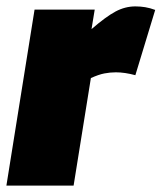

<svg xmlns="http://www.w3.org/2000/svg" viewBox="-29 -580 505 600"><path d="M267 -550 257 -489Q302 -528 332 -544Q362 -560 394 -560Q410 -560 425 -557.5Q440 -555 456 -549L394 -345Q361 -354 333 -354Q315 -354 297 -350.5Q279 -347 255 -336L201 0H-9L79 -550Z"/></svg>

Font: Georama Black
Style: Italic
Weight: 900
Italic angle: -9°
Designer: Jean-Baptiste Levee
Foundry: Production Type
Version: Version 1.000